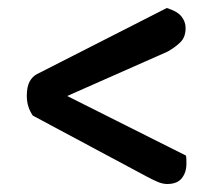

<svg xmlns="http://www.w3.org/2000/svg" viewBox="-20 -534 518 480"><path d="M445 -145Q446 -139 446 -134Q446 -129 446 -124Q446 -103 434.5 -88.5Q423 -74 398 -74Q387 -74 375 -79Q363 -84 348 -92L62 -245Q55 -255 51 -267.5Q47 -280 47 -294Q47 -317 54 -330Q61 -343 73 -349L397 -514Q423 -506 433.5 -493Q444 -480 444 -464Q444 -442 432 -429.5Q420 -417 399 -405L148 -294Z"/></svg>

Font: Baloo 2 Latin Medium
Style: Regular
Weight: 500
Designer: Sarang Kulkarni and Ek Type
Foundry: Ek Type
Version: Version 1.001